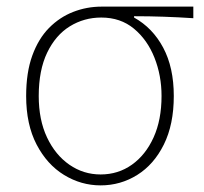

<svg xmlns="http://www.w3.org/2000/svg" viewBox="-20 -547 617 580"><path d="M284 13Q225 13 173.5 -18.5Q122 -50 90.5 -110.5Q59 -171 59 -257Q59 -328 77.5 -379Q96 -430 128 -462.5Q160 -495 201 -511Q242 -527 287 -527H564V-492Q518 -495 474.5 -496.5Q431 -498 385 -498V-494Q441 -463 473 -403Q505 -343 505 -257Q505 -171 475 -110.5Q445 -50 394.5 -18.5Q344 13 284 13ZM284 -20Q337 -20 378.5 -49.5Q420 -79 444 -132Q468 -185 468 -257Q468 -319 446.5 -373Q425 -427 384.5 -460.5Q344 -494 286 -494Q234 -494 191 -467.5Q148 -441 122.5 -388Q97 -335 97 -257Q97 -185 122 -132Q147 -79 189.5 -49.5Q232 -20 284 -20Z"/></svg>

Font: Noto Sans KR Thin
Style: Regular
Weight: 100
Designer: Ryoko NISHIZUKA 西塚涼子 (kana, bopomofo & ideographs); Paul D. Hunt (Latin, Greek & Cyrillic); Sandoll Communications 산돌커뮤니
Foundry: Adobe
Version: Version 2.004-H2;hotconv 1.0.118;makeotfexe 2.5.65603